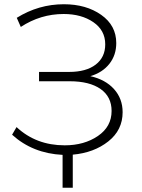

<svg xmlns="http://www.w3.org/2000/svg" viewBox="-20 -725 671 905"><path d="M558 -196Q558 -112 490.5 -58.5Q423 -5 323 4V160H275V5Q134 -2 37 -90L58 -126Q150 -40 285 -40Q377 -40 441.5 -84Q506 -128 506 -202Q506 -269 454 -305.5Q402 -342 308 -342H164V-386H306Q386 -386 431 -420.5Q476 -455 476 -516Q476 -582 420 -620.5Q364 -659 280 -659Q171 -659 78 -598L59 -641Q162 -705 281 -705Q386 -705 457 -655Q528 -605 528 -522Q528 -465 495.5 -424Q463 -383 406 -366Q477 -350 517.5 -305Q558 -260 558 -196Z"/></svg>

Font: mBank Light
Style: Regular
Weight: 300
Designer: Julieta Ulanovsky
Foundry: Julieta Ulanovsky
Version: Version 7.200;PS 007.200;hotconv 1.0.88;makeotf.lib2.5.64775